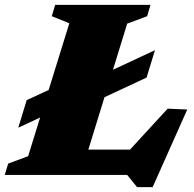

<svg xmlns="http://www.w3.org/2000/svg" viewBox="-38 -718 798 788"><path d="M484 -621 292.5 0H-18.5L-4.5 -46.5L77.5 -77L246.5 -622.5L174.5 -651.5L188.5 -698H579.5L566 -651.5ZM451 -55.5 650 -272 730.5 -268.5 588.5 50H524.5L484 0H104L135 -104H532ZM598 -512 563.5 -399.5 313.5 -283 234.5 -286 37 -194 71.5 -307 269 -398.5 348 -395.5Z"/></svg>

Font: Newsreader 9pt ExtraBold
Style: Italic
Weight: 800
Italic angle: -17°
Designer: Hugues Gentile
Foundry: Production Type
Version: Version 1.003